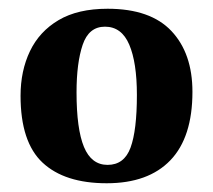

<svg xmlns="http://www.w3.org/2000/svg" viewBox="-20 -663 487 439"><path d="M224 -244Q128 -244 77.5 -291Q27 -338 27 -444Q27 -501 48.5 -546Q70 -591 114 -617Q158 -643 226 -643Q324 -643 372 -592Q420 -541 420 -453Q420 -349 369.5 -296.5Q319 -244 224 -244ZM226 -286Q264 -286 278.5 -325.5Q293 -365 293 -446Q293 -520 275.5 -561Q258 -602 220 -602Q183 -602 169 -560.5Q155 -519 155 -452Q155 -368 172 -327Q189 -286 226 -286Z"/></svg>

Font: STIX Two Text
Style: Bold
Weight: 700
Designer: Ross Mills, John Hudson & Paul Hanslow, Tiro Typeworks Ltd; with prior portions MicroPress Inc., and Coen Hoffman.
Foundry: Tiro Typeworks Ltd
Version: Version 2.13 b171